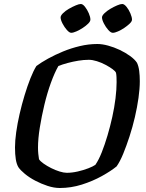

<svg xmlns="http://www.w3.org/2000/svg" viewBox="-20 -940 728 960"><path d="M279 0Q250 0 218 -10.5Q186 -21 156.5 -36.5Q127 -52 104.5 -70.5Q82 -89 72 -104Q63 -119 59 -143.5Q55 -168 55 -203Q55 -236 61 -279Q67 -322 78 -370Q89 -418 103 -464Q117 -510 132 -548Q147 -586 162 -610Q186 -628 220.5 -647Q255 -666 295 -682.5Q335 -699 379 -709.5Q423 -720 467 -720Q491 -720 520.5 -712Q550 -704 578.5 -690.5Q607 -677 630.5 -660Q654 -643 665 -626Q673 -609 676 -585.5Q679 -562 679 -534Q679 -497 672.5 -450.5Q666 -404 654.5 -354.5Q643 -305 627.5 -257.5Q612 -210 596 -171Q580 -132 563 -108Q535 -85 489 -59.5Q443 -34 389 -17Q335 0 279 0ZM314 -76Q340 -76 368.5 -82.5Q397 -89 421.5 -98.5Q446 -108 457 -116Q474 -141 489 -179Q504 -217 517.5 -262.5Q531 -308 541.5 -355.5Q552 -403 557.5 -448Q563 -493 563 -529Q563 -542 562.5 -554.5Q562 -567 560 -576Q557 -584 542.5 -594.5Q528 -605 507.5 -616Q487 -627 464.5 -634Q442 -641 424 -641Q399 -641 371.5 -636.5Q344 -632 318 -625Q292 -618 272 -610Q253 -577 234.5 -526Q216 -475 202 -416.5Q188 -358 179 -302Q170 -246 170 -202Q170 -185 171.5 -170.5Q173 -156 175 -144Q181 -134 198 -122Q215 -110 236 -99.5Q257 -89 278 -82.5Q299 -76 314 -76ZM544 -776Q534 -776 521.5 -790Q509 -804 499.5 -822.5Q490 -841 490 -853Q490 -862 502.5 -874Q515 -886 532 -896Q549 -906 565.5 -913Q582 -920 591 -920Q601 -920 612.5 -906Q624 -892 632 -873Q640 -854 640 -842Q640 -833 628.5 -822Q617 -811 601.5 -800.5Q586 -790 570 -783Q554 -776 544 -776ZM336 -776Q327 -776 314.5 -790Q302 -804 292.5 -822.5Q283 -841 283 -853Q283 -862 295 -874Q307 -886 324.5 -896Q342 -906 358.5 -913Q375 -920 384 -920Q394 -920 405 -906Q416 -892 424 -873.5Q432 -855 432 -842Q432 -833 421 -822Q410 -811 394 -800.5Q378 -790 362 -783Q346 -776 336 -776Z"/></svg>

Font: Texturina Medium 12pt SemiBold
Style: Italic
Weight: 600
Italic angle: -11°
Version: Version 1.002